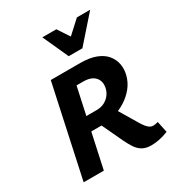

<svg xmlns="http://www.w3.org/2000/svg" viewBox="-213 -1053 1115 1203"><g transform="rotate(-30 344.5 -452.0)"><path d="M45 0 187 -658H400Q467 -658 512.5 -640.5Q558 -623 583 -592.5Q608 -562 615 -524Q622 -486 611 -445Q599 -400 570 -364.5Q541 -329 500.5 -303.5Q460 -278 414 -265Q368 -252 320 -252H157L178 -351H341Q376 -351 401 -365Q426 -379 441 -400.5Q456 -422 460 -446Q468 -491 441.5 -519.5Q415 -548 357 -548H310L191 0ZM529 12Q490 12 465 -3Q440 -18 422.5 -44.5Q405 -71 389 -105L304 -286L423 -331L530 -152Q543 -130 555 -115.5Q567 -101 578 -95Q589 -89 599 -89Q606 -89 616.5 -90.5Q627 -92 636 -95L653 -14Q615 1 585 6.5Q555 12 529 12ZM359 -731 405 -806 525 -916H621L458 -731ZM359 -731 275 -916H376L448 -807L458 -731Z"/></g></svg>

Font: Ysabeau ExtraBold
Style: Italic
Weight: 800
Italic angle: -12°
Designer: Christian Thalmann (Catharsis Fonts)
Version: Version 2.002